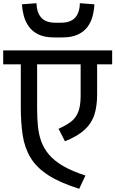

<svg xmlns="http://www.w3.org/2000/svg" viewBox="-56 -1156 721 1200"><path d="M439 24Q318 -14 245 -61.5Q172 -109 135 -170.5Q98 -232 86 -310Q74 -388 74 -486V-798H176V-476Q176 -418 181 -367Q186 -316 202 -272Q218 -228 250.5 -189.5Q283 -151 338.5 -118.5Q394 -86 478 -59ZM310 -351Q356 -372 386.5 -394.5Q417 -417 432.5 -455Q448 -493 448 -558V-789H551V-564Q551 -493 534 -439.5Q517 -386 473.5 -345.5Q430 -305 350 -273ZM-36 -754V-841H645V-754ZM534 -1129Q532 -1091 522.5 -1054.5Q513 -1018 491 -988Q469 -958 430.5 -940Q392 -922 332 -922H284Q222 -922 183.5 -941Q145 -960 123.5 -991Q102 -1022 92.5 -1058Q83 -1094 81 -1129L172 -1136Q174 -1076 202.5 -1045Q231 -1014 290 -1014H326Q384 -1014 413 -1045Q442 -1076 443 -1136Z"/></svg>

Font: Matangi SemiBold
Style: Regular
Weight: 600
Designer: Prashant Pant
Foundry: The Graphic Ant
Version: Version 3.002